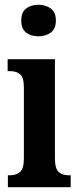

<svg xmlns="http://www.w3.org/2000/svg" viewBox="-20 -784 331 804"><path d="M141 -632Q110 -632 89.5 -647.5Q69 -663 69 -698Q69 -733 89.5 -748.5Q110 -764 141 -764Q171 -764 192.5 -748.5Q214 -733 214 -698Q214 -663 192.5 -647.5Q171 -632 141 -632ZM13 0V-50H22Q48 -50 64 -64Q80 -78 80 -121V-418Q80 -459 64.5 -472.5Q49 -486 24 -486H12V-536H210V-122Q210 -78 225.5 -64Q241 -50 267 -50H276V0Z"/></svg>

Font: Noto Serif Hebrew ExtraCondensed
Style: Bold
Weight: 700
Width: 2
Designer: Monotype Design Team
Foundry: Monotype Imaging Inc.
Version: Version 2.004; ttfautohint (v1.8.4.7-5d5b)